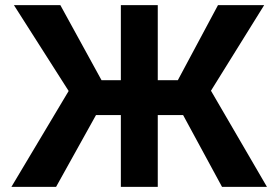

<svg xmlns="http://www.w3.org/2000/svg" viewBox="-20 -727 1084 747"><path d="M593.8 -415H671.9L828.1 -707H1007.8L800.8 -374L1018.6 0H843.8L692.4 -279.3H593.8V0H450.2V-279.3H353.5L198.2 0H24.4L247.1 -373L34.2 -707H214.8L375 -415H450.2V-707H593.8Z"/></svg>

Font: Pretendard GOV
Style: Bold
Weight: 700
Designer: Base glyphs from Inter by Rasmus Andersson; Hangeul glyphs from Noto Sans CJK(Source Han Sans) by Jang Soo-young and Kan
Foundry: Kil Hyung-jin
Version: Version 1.309